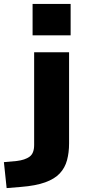

<svg xmlns="http://www.w3.org/2000/svg" viewBox="-89 -771 456 984"><path d="M78 -590V-751H273V-590ZM-55 193 -69 60 -3 54Q39 49 62.5 32Q86 15 86 -28V-503H265V-36Q265 11 254.5 50Q244 89 217.5 117.5Q191 146 142.5 163.5Q94 181 18 187Z"/></svg>

Font: Nunito Sans 7pt Expanded ExtraBold
Style: Regular
Weight: 800
Width: 7
Designer: Vernon Adams
Foundry: Vernon Adams
Version: Version 3.101;gftools[0.9.27]